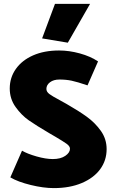

<svg xmlns="http://www.w3.org/2000/svg" viewBox="-20 -952 587 985"><path d="M256 13Q338 13 399.5 -13Q461 -39 494 -84Q527 -129 527 -187Q527 -239 497.5 -280.5Q468 -322 426 -352.5Q384 -383 321 -419L285 -439Q249 -458 233.5 -469.5Q218 -481 218 -496Q218 -516 236.5 -530Q255 -544 285 -544Q319 -544 347.5 -538Q376 -532 429 -514L483 -637Q444 -663 389.5 -678Q335 -693 283 -693Q207 -693 150 -668Q93 -643 61.5 -598.5Q30 -554 30 -498Q30 -445 60 -403Q90 -361 128 -334.5Q166 -308 234 -268L265 -250Q304 -227 321.5 -214.5Q339 -202 339 -189Q339 -169 315 -152.5Q291 -136 251 -136Q215 -136 167.5 -149.5Q120 -163 93 -179L33 -42Q72 -19 137.5 -3Q203 13 256 13ZM262 -932 196 -755 328 -733 442 -932Z"/></svg>

Font: Catamaran
Style: Regular
Weight: 900
Designer: Pria Ravichandran
Version: Version 1.001;PS 001.000;hotconv 1.0.70;makeotf.lib2.5.58329